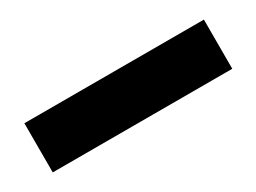

<svg xmlns="http://www.w3.org/2000/svg" viewBox="-25 -137 519 389"><g transform="rotate(-30 235.0 57.5)"><path d="M25 115H445V0H25Z"/></g></svg>

Font: Unageo
Style: SemiBold
Weight: 600
Designer: Richard Sepsi
Foundry: Richard Sepsi
Version: Version 2.000